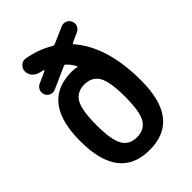

<svg xmlns="http://www.w3.org/2000/svg" viewBox="-218 -831 937 937"><g transform="rotate(-45 250.0 -362.5)"><path d="M325.2 -402.8Q301.8 -442.4 250 -442.4Q198.2 -442.4 174.8 -402.8Q151.4 -363.3 151.4 -260.3Q151.4 -157.2 174.8 -117.7Q198.2 -78.1 250 -78.1Q301.8 -78.1 325.2 -117.7Q348.6 -157.2 348.6 -260.3Q348.6 -363.3 325.2 -402.8ZM250 -530.3Q269.5 -530.3 286.1 -526.4Q288.1 -526.4 288.1 -527.3V-529.3Q276.4 -553.7 254.9 -574.2Q251 -580.1 242.2 -576.2L129.9 -526.4Q115.2 -519.5 100.1 -525.4Q85 -531.2 78.1 -545.9Q71.3 -560.5 77.1 -576.2Q83 -591.8 97.7 -598.6L158.2 -626Q160.2 -627 160.6 -628.9Q161.1 -630.9 159.2 -631.8Q152.3 -633.8 135.7 -637.7Q116.2 -642.6 103 -657.2Q89.8 -671.9 89.8 -692.4Q89.8 -710.9 104 -724.1Q118.2 -737.3 135.7 -734.4Q211.9 -721.7 272.5 -684.6Q279.3 -680.7 287.1 -683.6L372.1 -720.7Q386.7 -727.5 402.3 -721.7Q418 -715.8 424.8 -700.7Q431.6 -685.5 425.8 -670.4Q419.9 -655.3 405.3 -648.4L355.5 -626Q348.6 -622.1 352.5 -617.2Q460 -493.2 460 -259.8Q460 9.8 250 9.8Q40 9.8 40 -260.3Q40 -530.3 250 -530.3Z"/></g></svg>

Font: Rounded Mgen+ 1m medium
Style: Regular
Weight: 500
Designer: [Source Han Sans]
Ryoko NISHIZUKA  (kana & ideographs); Paul D. Hunt (Latin, Greek & Cyrillic); Wenlong ZHANG  (bopomofo
Version: Version 1.059.20150602